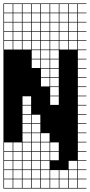

<svg xmlns="http://www.w3.org/2000/svg" viewBox="-20 -827 522 1115"><path d="M378.6 -803.6V-753.6H428.6V-803.6ZM378.6 -700H428.6V-750H378.6ZM325 -700H375V-750H325ZM271.4 -700H321.4V-750H271.4ZM3.6 -700H53.6V-750H3.6ZM217.9 -700H267.9V-750H217.9ZM57.1 -700H107.1V-750H57.1ZM164.3 -700H214.3V-750H164.3ZM110.7 -700H160.7V-750H110.7ZM378.6 -646.4H428.6V-696.4H378.6ZM3.6 -646.4H53.6V-696.4H3.6ZM325 -646.4H375V-696.4H325ZM57.1 -646.4H107.1V-696.4H57.1ZM271.4 -646.4H321.4V-696.4H271.4ZM110.7 -646.4H160.7V-696.4H110.7ZM217.9 -646.4H267.9V-696.4H217.9ZM164.3 -646.4H214.3V-696.4H164.3ZM217.9 -592.9H267.9V-642.9H217.9ZM164.3 -592.9H214.3V-642.9H164.3ZM271.4 -592.9H321.4V-642.9H271.4ZM110.7 -592.9H160.7V-642.9H110.7ZM325 -592.9H375V-642.9H325ZM57.1 -592.9H107.1V-642.9H57.1ZM378.6 -592.9H428.6V-642.9H378.6ZM3.6 -592.9H53.6V-642.9H3.6ZM271.4 -539.3H321.4V-589.3H271.4ZM217.9 -539.3H267.9V-589.3H217.9ZM325 -539.3H375V-589.3H325ZM164.3 -539.3H214.3V-589.3H164.3ZM378.6 -539.3H428.6V-589.3H378.6ZM110.7 -539.3H160.7V-589.3H110.7ZM57.1 -539.3H107.1V-589.3H57.1ZM3.6 -539.3H53.6V-589.3H3.6ZM271.4 -485.7H321.4V-535.7H271.4ZM217.9 -485.7H267.9V-535.7H217.9ZM164.3 -485.7H214.3V-535.7H164.3ZM217.9 -432.1H267.9V-482.1H217.9ZM164.3 -432.1H214.3V-482.1H164.3ZM271.4 -432.1H321.4V-482.1H271.4ZM217.9 -378.6H267.9V-428.6H217.9ZM271.4 -378.6H321.4V-428.6H271.4ZM217.9 -325H267.9V-375H217.9ZM271.4 -325H321.4V-375H271.4ZM271.4 -271.4H321.4V-321.4H271.4ZM271.4 -217.9H321.4V-267.9H271.4ZM110.7 -217.9H160.7V-267.9H110.7ZM110.7 -164.3H160.7V-214.3H110.7ZM110.7 -110.7H160.7V-160.7H110.7ZM164.3 -110.7H214.3V-160.7H164.3ZM164.3 -57.1H214.3V-107.1H164.3ZM110.7 -57.1H160.7V-107.1H110.7ZM217.9 -3.6H267.9V-53.6H217.9ZM164.3 -3.6H214.3V-53.6H164.3ZM110.7 -3.6H160.7V-53.6H110.7ZM57.1 50H107.1V0H57.1ZM110.7 50H160.7V0H110.7ZM217.9 50H267.9V0H217.9ZM164.3 50H214.3V0H164.3ZM271.4 50H321.4V0H271.4ZM3.6 50H53.6V0H3.6ZM110.7 103.6H160.7V53.6H110.7ZM271.4 103.6H321.4V53.6H271.4ZM57.1 103.6H107.1V53.6H57.1ZM217.9 103.6H267.9V53.6H217.9ZM164.3 103.6H214.3V53.6H164.3ZM3.6 103.6H53.6V53.6H3.6ZM3.6 157.1H53.6V107.1H3.6ZM378.6 157.1H428.6V107.1H378.6ZM164.3 157.1H214.3V107.1H164.3ZM57.1 157.1H107.1V107.1H57.1ZM217.9 157.1H267.9V107.1H217.9ZM110.7 157.1H160.7V107.1H110.7ZM3.6 210.7H53.6V160.7H3.6ZM164.3 210.7H214.3V160.7H164.3ZM378.6 210.7H428.6V160.7H378.6ZM57.1 210.7H107.1V160.7H57.1ZM271.4 210.7H321.4V160.7H271.4ZM325 210.7H375V160.7H325ZM110.7 210.7H160.7V160.7H110.7ZM217.9 210.7H267.9V160.7H217.9ZM164.3 264.3H214.3V214.3H164.3ZM271.4 264.3H321.4V214.3H271.4ZM3.6 264.3H53.6V214.3H3.6ZM378.6 264.3H428.6V214.3H378.6ZM57.1 264.3H107.1V214.3H57.1ZM325 264.3H375V214.3H325ZM110.7 264.3H160.7V214.3H110.7ZM217.9 264.3H267.9V214.3H217.9ZM325 -803.6V-753.6H375V-803.6ZM271.4 -803.6V-753.6H321.4V-803.6ZM217.9 -803.6V-753.6H267.9V-803.6ZM164.3 -803.6V-753.6H214.3V-803.6ZM110.7 -803.6V-753.6H160.7V-803.6ZM57.1 -803.6V-753.6H107.1V-803.6ZM3.6 -803.6V-753.6H53.6V-803.6ZM482.1 -803.6H432.1V-753.6H482.1V-750H432.1V-700H482.1V-696.4H432.1V-646.4H482.1V-642.9H432.1V-592.9H482.1V-589.3H432.1V-539.3H482.1V-535.7H432.1V-485.7H482.1V-482.1H432.1V-432.1H482.1V-428.6H432.1V-378.6H482.1V-375H432.1V-325H482.1V-321.4H432.1V-271.4H482.1V-267.9H432.1V-217.9H482.1V-214.3H432.1V-164.3H482.1V-160.7H432.1V-110.7H482.1V-107.1H432.1V-57.1H482.1V-53.6H432.1V-3.6H482.1V0H432.1V50H482.1V53.6H432.1V103.6H482.1V107.1H432.1V157.1H482.1V160.7H432.1V210.7H482.1V214.3H432.1V264.3H482.1V267.9H0V-807.1H482.1Z"/></svg>

Font: Jersey 10 Charted
Style: Regular
Weight: 400
Designer: Sarah Cadigan-Fried
Version: Version 1.000; ttfautohint (v1.8.4.7-5d5b)